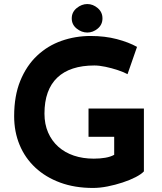

<svg xmlns="http://www.w3.org/2000/svg" viewBox="-20 -922 802 950"><path d="M692 -74Q679 -60 651 -45.5Q623 -31 586.5 -19Q550 -7 512 0.5Q474 8 440 8Q350 8 278 -18.5Q206 -45 155 -92.5Q104 -140 77 -205Q50 -270 50 -347Q50 -448 80.5 -522.5Q111 -597 163.5 -646.5Q216 -696 284.5 -720Q353 -744 428 -744Q499 -744 558 -728.5Q617 -713 658 -690L611 -555Q593 -565 563 -575Q533 -585 502 -591.5Q471 -598 447 -598Q387 -598 341 -583Q295 -568 263.5 -538Q232 -508 216 -463.5Q200 -419 200 -360Q200 -308 218 -266.5Q236 -225 268.5 -196Q301 -167 345.5 -152Q390 -137 444 -137Q475 -137 501 -141.5Q527 -146 545 -156V-245H418V-385H692ZM335 -831Q335 -862 359.5 -882Q384 -902 412 -902Q440 -902 463.5 -882Q487 -862 487 -831Q487 -800 463.5 -780.5Q440 -761 412 -761Q384 -761 359.5 -780.5Q335 -800 335 -831Z"/></svg>

Font: Josefin Sans Thin
Style: Bold
Weight: 700
Version: Version 2.000